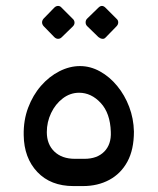

<svg xmlns="http://www.w3.org/2000/svg" viewBox="-20 -628 532 648"><path d="M228 0Q151 0 106 -47.5Q61 -95 60 -172Q59 -222 75 -264.5Q91 -307 118.5 -338.5Q146 -370 180.5 -387.5Q215 -405 250 -405Q285 -405 317.5 -387Q350 -369 375.5 -338Q401 -307 416 -267.5Q431 -228 432 -184Q432 -123 410 -82.5Q388 -42 349 -21Q310 0 260 0ZM233 -92H265Q308 -92 332 -116.5Q356 -141 354 -183Q352 -246 320 -280.5Q288 -315 247 -315Q217 -315 192 -296Q167 -277 152.5 -246.5Q138 -216 138 -182Q138 -141 163.5 -116.5Q189 -92 233 -92ZM188 -502Q183 -497 176 -497Q169 -497 163 -503L127 -540Q122 -546 122 -552.5Q122 -559 127 -565L163 -602Q169 -608 176 -608Q183 -608 188 -602L225 -565Q231 -560 231.5 -552.5Q232 -545 226 -539ZM337 -502Q332 -496 325 -497Q318 -498 312 -503L274 -540Q269 -545 269 -552.5Q269 -560 274 -565L312 -602Q318 -608 324 -608Q330 -608 336 -602L373 -565Q379 -560 379 -552.5Q379 -545 373 -539Z"/></svg>

Font: RubikRegular
Style: Regular
Weight: 400
Designer: Hubert and Fischer
Foundry: Hubert and Fischer
Version: Version 2.300;gftools[0.9.30]